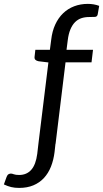

<svg xmlns="http://www.w3.org/2000/svg" viewBox="-142 -746 518 964"><path d="M51.5 -29.5 101 -432.5 51.5 -438.5Q41.5 -440.5 36 -445.5Q30.5 -450.5 31.5 -460.5L35.5 -496H108.5L115 -546Q120 -589.5 135.5 -623Q151 -656.5 175 -679.5Q199 -702.5 230.5 -714.5Q262 -726.5 299 -726.5Q330 -726.5 356 -716.5L348.5 -673.5Q346 -662 335 -661.2Q324 -660.5 305 -660.5Q284 -660.5 266.2 -654.5Q248.5 -648.5 234.8 -634.8Q221 -621 211.5 -598.5Q202 -576 198 -543L192 -496H325L317.5 -433H187L137 -24H136.5L132 17Q127 57.5 113.8 90.8Q100.5 124 78.5 147.8Q56.5 171.5 25.5 184.5Q-5.5 197.5 -46 197.5Q-68.5 197.5 -86 193.2Q-103.5 189 -122.5 180L-109 142.5Q-105 132 -99.2 128.8Q-93.5 125.5 -87.5 125.5Q-81.5 125.5 -72.5 129Q-63.5 132.5 -46 132.5Q-8 132.5 15 106.5Q38 80.5 45 26.5Z"/></svg>

Font: Lato
Style: Italic
Weight: 400
Italic angle: -7°
Designer: Lukasz Dziedzic
Foundry: tyPoland Lukasz Dziedzic
Version: Version 2.007; 2014-02-27